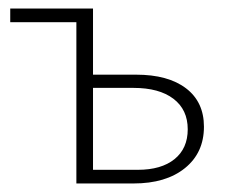

<svg xmlns="http://www.w3.org/2000/svg" viewBox="-20 -430 541 450"><path d="M299 -255Q374 -255 416 -223Q458 -191 458 -133Q458 -72 413.5 -36Q369 0 293 0H159V-378H4V-410H198V-255ZM303 -32Q358 -32 389 -57Q420 -82 420 -127Q420 -173 386.5 -198.5Q353 -224 293 -224H198V-32Z"/></svg>

Font: EauTest Light
Style: Regular
Weight: 300
Designer: Christian Thalmann (Catharsis Fonts)
Version: Version 0.001;PS 000.001;hotconv 1.0.88;makeotf.lib2.5.64775